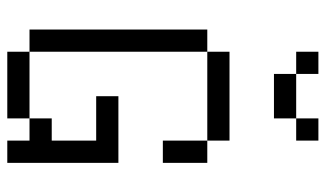

<svg xmlns="http://www.w3.org/2000/svg" viewBox="-208 -708 915 540"><g transform="rotate(90 250.0 -437.5)"><path d="M375 -812.5V-875H312.5V-812.5H187.5V-750H312.5V-812.5ZM125 -62.5V0H312.5V-62.5ZM125 -62.5Q125 -62.5 125 -562.5H62.5Q62.5 -562.5 62.5 -62.5ZM375 -62.5V0H437.5V-312.5H250V-250H375Q375 -250 375 -125H312.5V-62.5ZM375 -562.5Q375 -562.5 375 -437.5H437.5Q437.5 -437.5 437.5 -562.5ZM125 -562.5H375V-625H125ZM187.5 -812.5V-875H125V-812.5Z"/></g></svg>

Font: Unifont
Style: Regular
Weight: 500
Version: Version 15.1.04